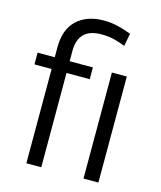

<svg xmlns="http://www.w3.org/2000/svg" viewBox="-114 -842 773 924"><g transform="rotate(15 273.0 -380.0)"><path d="M179.7 0H105.5V-469.7H20V-528.3H105.5V-579.1Q105.5 -667 155 -713.6Q204.6 -760.3 290 -760.3Q323.7 -760.3 357.4 -752.4Q391.1 -744.6 426.3 -731L414.1 -667.5Q390.1 -677.2 361.1 -685.1Q332 -692.9 294.9 -692.9Q179.7 -692.9 179.7 -579.1V-528.3H295.4V-469.7H179.7ZM464.4 -528.3V0H390.1V-528.3Z"/></g></svg>

Font: Vazirmatn UI Light
Style: Regular
Weight: 300
Designer: Saber Rastikerdar
Foundry: Saber Rastikerdar
Version: Version 33.003